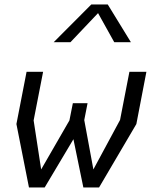

<svg xmlns="http://www.w3.org/2000/svg" viewBox="-20 -822 662 842"><path d="M107 0H176L302 -211.5L345.5 0H414.5L578 -278L622 -507H547.5L506.5 -296L389.5 -79L349.5 -295.5L364 -369.5H299.5L284.5 -294L160.5 -79L127.5 -294L169 -507H96.5L52 -278ZM215.5 -637H289L410 -764.5L481 -637H554L452.5 -802.5H380.5Z"/></svg>

Font: Monaspace Krypton Light
Style: Italic
Weight: 300
Italic angle: -11°
Designer: Riley Cran & the Lettermatic Team
Foundry: Lettermatic
Version: Version 1.101 (Monaspace Krypton)